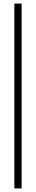

<svg xmlns="http://www.w3.org/2000/svg" viewBox="-20 -930 200 1070"><path d="M60 -910H100.5V120H60Z"/></svg>

Font: Big Shoulders Thin
Style: Regular
Weight: 100
Version: Version 2.002